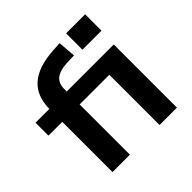

<svg xmlns="http://www.w3.org/2000/svg" viewBox="-182 -893 1062 1062"><g transform="rotate(-45 349.0 -362.0)"><path d="M116 0V-393H8V-494H150L116 -461V-490Q116 -593 176.5 -646.5Q237 -700 360 -708L413 -711L422 -607L366 -605Q327 -603 301.5 -592.5Q276 -582 264 -562.5Q252 -543 252 -510V-472L227 -494H620V0H484V-393H252V0ZM477 -596V-724H626V-596Z"/></g></svg>

Font: Nunito Sans 10pt SemiExpanded
Style: Bold
Weight: 700
Width: 6
Designer: Vernon Adams
Foundry: Vernon Adams
Version: Version 3.101;gftools[0.9.27]